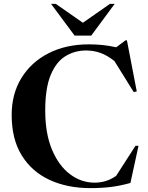

<svg xmlns="http://www.w3.org/2000/svg" viewBox="-20 -955 762 987"><path d="M466.5 -16Q495 -16 522.8 -24.2Q550.5 -32.5 577 -51L676.5 -205.5H692L650.5 -14.5Q597 0.5 549.2 6.2Q501.5 12 444.5 12Q326 12 234.8 -30.2Q143.5 -72.5 91.8 -156Q40 -239.5 40 -364.5Q40 -472 90 -553.8Q140 -635.5 229.5 -681.2Q319 -727 436.5 -727Q475 -727 507.8 -723.5Q540.5 -720 577.5 -712L625 -747.5H632.5L683 -485L667.5 -481.5L568 -641.5Q529 -672 494.2 -683.8Q459.5 -695.5 422.5 -695.5Q364.5 -695.5 316.8 -666.5Q269 -637.5 240.8 -570Q212.5 -502.5 212.5 -386.5Q212.5 -269 247.2 -186Q282 -103 339.8 -59.5Q397.5 -16 466.5 -16ZM569.5 -935 449 -772H363.5L242.5 -935H267L406 -838L545 -935Z"/></svg>

Font: Newsreader Display SemiBold
Style: Regular
Weight: 600
Designer: Hugues Gentile
Foundry: Production Type
Version: Version 1.001